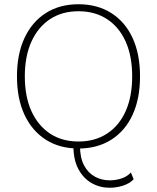

<svg xmlns="http://www.w3.org/2000/svg" viewBox="-20 -690 740 905"><path d="M497 195Q451 195 412 173Q373 151 349.5 107Q326 63 326 -2Q326 -6 326.5 -10Q327 -14 327 -18L358 -17Q358 -14 357.5 -10.5Q357 -7 357 -3Q357 53 376 89Q395 125 427 142.5Q459 160 497 160Q526 160 553 151Q580 142 597 123L610 155Q591 175 560 185Q529 195 497 195ZM350 -670Q439 -670 504.5 -628.5Q570 -587 605 -511Q640 -435 640 -330Q640 -225 605 -149Q570 -73 504.5 -31.5Q439 10 350 10Q261 10 196 -31.5Q131 -73 95.5 -149Q60 -225 60 -330Q60 -435 95.5 -511Q131 -587 196 -628.5Q261 -670 350 -670ZM350 -637Q272 -637 215.5 -599.5Q159 -562 128 -493.5Q97 -425 97 -330Q97 -235 128 -166.5Q159 -98 215.5 -60.5Q272 -23 350 -23Q428 -23 485 -60.5Q542 -98 572.5 -166.5Q603 -235 603 -330Q603 -425 572.5 -493.5Q542 -562 485 -599.5Q428 -637 350 -637Z"/></svg>

Font: Kantumruy Pro ExtraLight
Style: Regular
Weight: 250
Version: Version 1.002